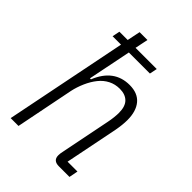

<svg xmlns="http://www.w3.org/2000/svg" viewBox="-216 -837 935 935"><g transform="rotate(45 251.0 -370.0)"><path d="M161 -633H103L111 -672H168L182 -740H236L222 -672H368L360 -633H215L170 -410H177Q223 -524 330 -524Q386 -524 414.5 -490Q443 -456 443 -395Q443 -363 435 -320L380 -46H448L439 0H366Q326 0 326 -36Q326 -42 327 -50.5Q328 -59 330 -66L381 -321Q385 -340 387 -359Q389 -378 389 -390Q389 -435 368 -456Q347 -477 309 -477Q277 -477 250.5 -463.5Q224 -450 204 -425Q184 -400 169.5 -367Q155 -334 148 -301L88 0H34Z"/></g></svg>

Font: IBM Plex Sans Condensed Light
Style: Italic
Weight: 300
Width: 3
Italic angle: -11°
Designer: Mike Abbink, Paul van der Laan, Pieter van Rosmalen
Foundry: Bold Monday
Version: Version 1.3